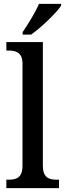

<svg xmlns="http://www.w3.org/2000/svg" viewBox="-20 -979 340 999"><path d="M98 -812V-799H142C196 -837 275 -914 298 -949V-959H183C164 -914 126 -854 98 -812ZM13 0H287V-44H276C234 -44 203 -55 203 -117V-760H13V-716H25C60 -716 97 -707 97 -649V-117C97 -55 66 -44 25 -44H13Z"/></svg>

Font: Noto Serif Devanagari SemiCondensed Medium
Style: Regular
Weight: 500
Width: 4
Designer: Universal Thirst, Indian Type Foundry and the Monotype Design Team
Foundry: Monotype Imaging Inc.
Version: Version 2.004